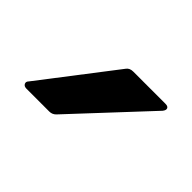

<svg xmlns="http://www.w3.org/2000/svg" viewBox="-47 -854 333 333"><g transform="rotate(45 119.5 -687.0)"><path d="M25 -611Q19 -611 17 -615Q15 -619 19 -623L122 -757Q126 -763 135 -763H214Q220 -763 221.5 -759.5Q223 -756 219 -751L93 -616Q88 -611 81 -611Z"/></g></svg>

Font: Open Sauce Two
Style: Regular
Weight: 400
Designer: Alfredo Marco Pradil
Foundry: Creative Sauce Fz LLC
Version: Version 1.477